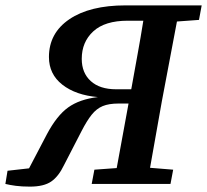

<svg xmlns="http://www.w3.org/2000/svg" viewBox="-55 -684 770 714"><path d="M-35 0 -27 -49 53 -58 119 -184Q156 -254 198.5 -284.5Q241 -315 309 -323Q227 -330 177 -369Q127 -408 127 -472Q127 -561 203 -612.5Q279 -664 412 -664H695L685 -610L603 -604L547 -308Q536 -246 525 -184Q514 -122 503 -60L589 -53L579 0H286L296 -53L379 -59L423 -299H386Q350 -299 327 -289.5Q304 -280 286 -257.5Q268 -235 248 -196L183 -70Q163 -28 135.5 -9Q108 10 56 10Q26 10 3.5 7Q-19 4 -35 0ZM377 -352H433L434 -357Q445 -419 456.5 -481.5Q468 -544 478 -607H420Q335 -607 292 -567.5Q249 -528 249 -465Q249 -413 282.5 -382.5Q316 -352 377 -352Z"/></svg>

Font: Source Serif 4 SmText Semibold
Style: Italic
Weight: 600
Italic angle: -12°
Designer: Frank Grießhammer
Foundry: Adobe
Version: Version 4.005;hotconv 1.1.0;makeotfexe 2.6.0